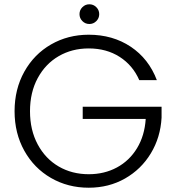

<svg xmlns="http://www.w3.org/2000/svg" viewBox="-20 -869 822 896"><path d="M630 -495Q600 -564 538.5 -603.5Q477 -643 394 -643Q316 -643 254 -607Q192 -571 156 -504.5Q120 -438 120 -350Q120 -262 156 -195Q192 -128 254 -92Q316 -56 394 -56Q467 -56 525.5 -87.5Q584 -119 619.5 -177.5Q655 -236 660 -314H366V-371H734V-320Q729 -228 684 -153.5Q639 -79 563.5 -36Q488 7 394 7Q297 7 218 -38.5Q139 -84 93.5 -165.5Q48 -247 48 -350Q48 -453 93.5 -534.5Q139 -616 218 -661.5Q297 -707 394 -707Q506 -707 590 -651Q674 -595 712 -495ZM351 -803Q351 -822 364.5 -835.5Q378 -849 397 -849Q416 -849 429.5 -835.5Q443 -822 443 -803Q443 -784 429.5 -770.5Q416 -757 397 -757Q378 -757 364.5 -770.5Q351 -784 351 -803Z"/></svg>

Font: Poppins-Tabular Light
Style: Regular
Weight: 300
Designer: Ninad Kale (Devanagari), Jonny Pinhorn (Latin)
Foundry: Indian Type Foundry
Version: Version 4.004